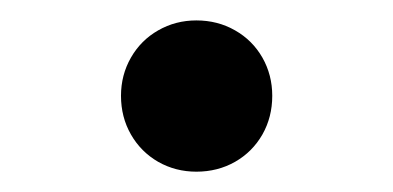

<svg xmlns="http://www.w3.org/2000/svg" viewBox="-20 -441 387 189"><path d="M173.3 -420.9Q194.3 -420.9 211.4 -411.1Q228.5 -401.4 238.3 -384.3Q248 -367.2 248 -346.7Q248 -325.7 238.3 -308.6Q228.5 -291.5 211.4 -281.7Q194.3 -272 173.3 -272Q152.8 -272 135.7 -281.7Q118.7 -291.5 108.9 -308.6Q99.1 -325.7 99.1 -346.7Q99.1 -367.2 108.9 -384.3Q118.7 -401.4 135.7 -411.1Q152.8 -420.9 173.3 -420.9Z"/></svg>

Font: Lesson One Medium
Style: Regular
Weight: 500
Designer: But Ko, Victor Gaultney, Annie Olsen, Julie Remington, Don Collingsworth, Eric Hays, Becca Hirsbrunner
Version: Version 1.100